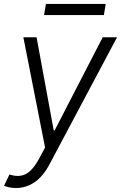

<svg xmlns="http://www.w3.org/2000/svg" viewBox="-31 -731 602 955"><path d="M48.7 204.2Q29.8 204.2 14 200.6Q-1.8 197.1 -10.7 192.8L16 136.7Q60.7 152 95.3 135.7Q130 119.3 163.4 58.2L193.2 2.8L85.2 -545.5H150.9L236.2 -82.4H240.8L479.8 -545.5H551.1L215.6 85.6Q183.2 146.7 140.8 175.4Q98.4 204.2 48.7 204.2ZM494.7 -711.3 485.8 -656.2H188.2L197.4 -711.3Z"/></svg>

Font: Inter Light  BETA
Style: Italic
Weight: 300
Italic angle: 9.39999°
Designer: Rasmus Andersson
Foundry: rsms
Version: Version 3.011;git-f93a4a705